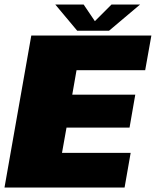

<svg xmlns="http://www.w3.org/2000/svg" viewBox="-42 -833 692 853"><path d="M-22 0H511.5L538.5 -154H233.5L253.5 -266H533.5L559 -412.5H279L298 -521H603L630.5 -675H97ZM301 -696.5H442.5L580.5 -813H453.5L379.5 -739L329.5 -813H203.5Z"/></svg>

Font: Anybody UltraCondensed Thin Black
Style: Italic
Weight: 900
Italic angle: -10°
Version: Version 1.111